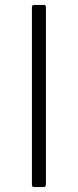

<svg xmlns="http://www.w3.org/2000/svg" viewBox="-20 -762 318 782"><path d="M158 -742H120C116.7 -742 114.2 -741.3 112.5 -740C110.8 -738.7 110 -735.7 110 -731V-11C110 -6.3 110.8 -3.3 112.5 -2C114.2 -0.7 117.3 0 122 0H154C159.3 0 162.8 -0.8 164.5 -2.5C166.2 -4.2 167 -7.7 167 -13V-731C167 -735.7 166.3 -738.7 165 -740C163.7 -741.3 161.3 -742 158 -742Z"/></svg>

Font: Libre Franklin ExtraLight
Style: Regular
Weight: 275
Designer: Pablo Impallari, Rodrigo Fuenzalida
Foundry: Impallari Type
Version: Version 1.002; ttfautohint (v1.5)